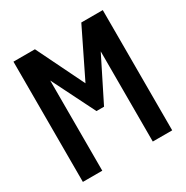

<svg xmlns="http://www.w3.org/2000/svg" viewBox="-161 -834 936 968"><g transform="rotate(-30 307.0 -350.0)"><path d="M47 0V-700H172L307 -424L442 -700H567V0H454V-525L329 -275H285L160 -525V0Z"/></g></svg>

Font: Tektur SemiCondensed Medium
Style: Regular
Weight: 500
Width: 4
Designer: Adam Jagosz
Foundry: Adam Jagosz
Version: Version 1.005;gftools[0.9.30]